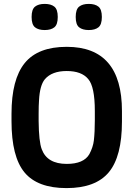

<svg xmlns="http://www.w3.org/2000/svg" viewBox="-20 -958 684 984"><path d="M605 -389V-335Q605 -156 537.5 -75Q470 6 321 6Q172 6 105.5 -74.5Q39 -155 39 -337V-375Q39 -551 106.5 -634.5Q174 -718 322 -718Q605 -718 605 -389ZM466 -341V-389Q466 -514 432 -553Q398 -594 322 -594Q246 -594 210 -552Q184 -521 180 -444Q178 -419 178 -375V-338Q179 -232 194 -193Q222 -118 322 -118Q409 -118 438 -168Q457 -204 461 -238Q466 -281 466 -341ZM484.5 -924Q502 -910 502 -871Q502 -832 484.5 -818Q467 -804 435 -804Q403 -804 385.5 -818Q368 -832 368 -871Q368 -910 385.5 -924Q403 -938 435 -938Q467 -938 484.5 -924ZM258.5 -924Q276 -910 276 -871Q276 -832 258.5 -818Q241 -804 209 -804Q177 -804 159.5 -818Q142 -832 142 -871Q142 -910 159.5 -924Q177 -938 209 -938Q241 -938 258.5 -924Z"/></svg>

Font: Viga
Style: Regular
Weight: 400
Designer: Oscar Yáñez
Foundry: Fontstage
Version: Version 1.001